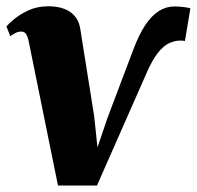

<svg xmlns="http://www.w3.org/2000/svg" viewBox="-29 -566 611 596"><path d="M385 -412.5Q402.5 -459 422.2 -488.5Q442 -518 464.5 -532Q487 -546 512.5 -546Q527.5 -546 543.8 -543.8Q560 -541.5 562 -540L545 -438.5Q542.5 -439.5 537.8 -439.8Q533 -440 530 -440Q514 -440 496.5 -432.2Q479 -424.5 460.8 -401.5Q442.5 -378.5 423 -332.5L272 10H151L59.5 -440.5Q56 -455 51 -461.5Q46 -468 37 -468Q27.5 -468 18.8 -463.5Q10 -459 3 -453.5L-9 -484Q-4.5 -490 13.2 -505.2Q31 -520.5 58.5 -533.5Q86 -546.5 120.5 -546.5Q163.5 -546.5 189 -528.8Q214.5 -511 220 -477.5L263.5 -204L273.5 -108.5L304.5 -199.5Z"/></svg>

Font: Merriweather 72pt Black
Style: Italic
Weight: 900
Italic angle: -7.8°
Version: Version 2.101